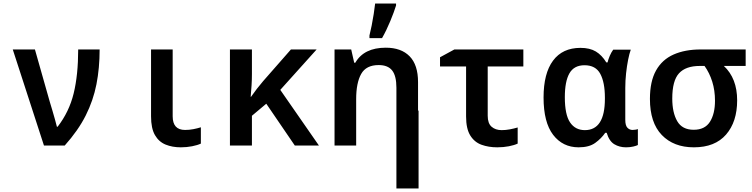

<svg xmlns="http://www.w3.org/2000/svg" viewBox="-20 -821 4240 1083"><path d="M228 0 52 -542H177L261 -246Q267 -226 275 -199.5Q283 -173 290 -147.5Q297 -122 301 -106H305Q370 -190 395.5 -294Q421 -398 421 -542H542Q542 -437 524 -345.5Q506 -254 463.5 -169.5Q421 -85 345 0Z M1000 10Q952 10 914 -5.5Q876 -21 854 -59Q832 -97 832 -165V-542H954V-165Q954 -88 1024 -88Q1048 -88 1071 -92.5Q1094 -97 1113 -103V-11Q1094 -2 1063.5 4Q1033 10 1000 10Z M1277 0V-542H1401V-403Q1401 -372 1399 -340Q1397 -308 1394 -275H1396Q1428 -321 1464 -363L1621 -542H1766L1561 -314L1779 0H1643L1482 -236L1401 -168V0Z M1867 0V-542H1961L1978 -467H1984Q2033 -552 2156 -552Q2243 -552 2290.5 -503.5Q2338 -455 2338 -358V-197H2341V242H2216V0V-326Q2216 -393 2192 -423.5Q2168 -454 2116 -454Q2045 -454 2017 -403.5Q1989 -353 1989 -262V0ZM2064 -621Q2070 -645 2076.5 -677Q2083 -709 2088 -742Q2093 -775 2096 -801H2214V-790Q2203 -754 2181.5 -702Q2160 -650 2135 -606H2064Z M2785 10Q2736 10 2696 -4.5Q2656 -19 2632.5 -57Q2609 -95 2609 -164V-446H2462V-498L2543 -542H2932V-446H2731V-168Q2731 -125 2753 -106Q2775 -87 2810 -87Q2833 -87 2856.5 -91.5Q2880 -96 2900 -102V-11Q2881 -2 2850.5 4Q2820 10 2785 10Z M3244 10Q3154 10 3100 -60.5Q3046 -131 3046 -271Q3046 -407 3099.5 -479Q3153 -551 3254 -551Q3307 -551 3341 -530.5Q3375 -510 3400 -469H3407Q3411 -486 3419.5 -506Q3428 -526 3439 -541H3538Q3530 -519 3523 -484Q3516 -449 3511.5 -407.5Q3507 -366 3507 -325V-145Q3507 -113 3519 -100.5Q3531 -88 3548 -88Q3555 -88 3564.5 -89.5Q3574 -91 3578 -93V-3Q3571 1 3552.5 5.5Q3534 10 3511 10Q3474 10 3445 -7.5Q3416 -25 3402 -72H3394Q3372 -40 3337.5 -15Q3303 10 3244 10ZM3279 -87Q3392 -87 3392 -264V-270Q3392 -356 3366 -404.5Q3340 -453 3277 -453Q3218 -453 3192 -407.5Q3166 -362 3166 -273Q3166 -174 3195.5 -130.5Q3225 -87 3279 -87Z M3894 10Q3780 10 3713 -59.5Q3646 -129 3646 -263Q3646 -362 3680.5 -423.5Q3715 -485 3779.5 -513.5Q3844 -542 3932 -542H4186V-449H4063Q4138 -379 4138 -255Q4138 -134 4075.5 -62Q4013 10 3894 10ZM3893 -89Q3956 -89 3984.5 -134Q4013 -179 4013 -253Q4013 -311 3997.5 -360.5Q3982 -410 3954 -449H3927Q3848 -449 3810 -407.5Q3772 -366 3772 -265Q3772 -186 3800 -137.5Q3828 -89 3893 -89Z"/></svg>

Font: Noto Sans Mono SemiBold
Style: Regular
Weight: 600
Designer: Monotype Design Team
Foundry: Monotype Imaging Inc.
Version: Version 2.014; ttfautohint (v1.8.4.7-5d5b)